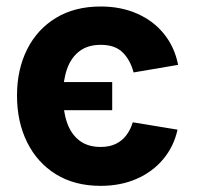

<svg xmlns="http://www.w3.org/2000/svg" viewBox="-20 -573 620 603"><path d="M332.4 -315.3V-226.9H133.9V-315.3ZM539.4 -369.3 399.5 -345.5Q389.2 -384.6 365.2 -408.4Q341.3 -432.2 296.2 -432.2Q255.7 -432.2 229.4 -412.1Q203.1 -392 190.5 -356.2Q177.9 -320.3 177.9 -272.7Q177.9 -224.8 190.3 -188.6Q202.8 -152.3 229 -131.9Q255.3 -111.5 296.2 -111.5Q324.6 -111.5 344.6 -121.6Q364.7 -131.7 377.5 -149.3Q390.3 -166.9 397 -188.9L537.6 -165.8Q525.9 -112.9 492.7 -73.2Q459.5 -33.4 409.3 -11.4Q359 10.7 296.2 10.7Q214.5 10.7 155.7 -25.7Q96.9 -62.1 65.2 -126.2Q33.4 -190.3 33.4 -272.7Q33.4 -354.8 65.2 -418Q96.9 -481.2 155.9 -516.9Q214.8 -552.6 296.2 -552.6Q360.1 -552.6 411 -530Q462 -507.5 495.2 -466.3Q528.4 -425.1 539.4 -369.3Z"/></svg>

Font: InterMG
Style: Bold
Weight: 700
Designer: Rasmus Andersson
Foundry: rsms
Version: Version 3.019;December 26, 2023;FontCreator 15.0.0.2955 64-b